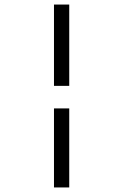

<svg xmlns="http://www.w3.org/2000/svg" viewBox="-20 -672 540 843"><path d="M217 -295V-652H284V-295ZM217 151V-196H284V151Z"/></svg>

Font: Ligconsolata
Style: Regular
Weight: 400
Monospace: yes
Designer: Raph Levien, Cyreal, Brenton Simpson
Foundry: Raph Levien, Cyreal, Google
Version: Version 3.001; ttfautohint (v1.8.2.53-6de2)